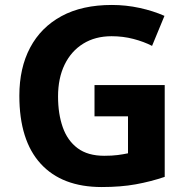

<svg xmlns="http://www.w3.org/2000/svg" viewBox="-20 -744 764 774"><path d="M361 -401H644V-31Q588 -12 527.5 -1Q467 10 390 10Q230 10 144 -84Q58 -178 58 -358Q58 -470 101.5 -552Q145 -634 228 -679Q311 -724 431 -724Q488 -724 543 -712Q598 -700 643 -680L593 -559Q560 -576 518 -587Q476 -598 430 -598Q364 -598 315.5 -568Q267 -538 240.5 -483.5Q214 -429 214 -355Q214 -285 233 -231Q252 -177 293 -146.5Q334 -116 400 -116Q432 -116 454.5 -119Q477 -122 496 -126V-275H361Z"/></svg>

Font: Noto Sans Sinhala
Style: Bold
Weight: 700
Designer: Jelle Bosma - Monotype Design Team
Foundry: Monotype Imaging Inc.
Version: Version 2.006; ttfautohint (v1.8.4.7-5d5b)